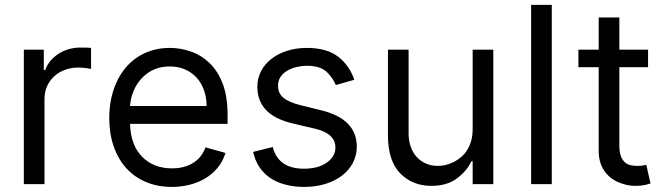

<svg xmlns="http://www.w3.org/2000/svg" viewBox="-20 -747 2699 779"><path d="M76.7 0V-545.5H157.7V-463.1H163.4Q171.5 -485.1 186.3 -502Q201 -518.8 219.8 -530.4Q238.6 -541.9 260.7 -547.9Q282.7 -554 305.4 -554Q310.4 -554 316.6 -554Q322.8 -554 328.8 -553.8Q334.9 -553.6 340.4 -553.3Q345.9 -552.9 349.4 -552.6V-467.3Q347.3 -468 342.2 -468.9Q337 -469.8 330.1 -470.7Q323.2 -471.6 315 -472.3Q306.8 -473 298.3 -473Q270.2 -473 245 -464.1Q219.8 -455.3 201.2 -438.6Q182.5 -421.9 171.5 -398.3Q160.5 -374.6 160.5 -345.2V0Z M423.3 -268.5Q423.3 -305.4 430 -340.9Q436.8 -376.4 450.5 -408Q464.1 -439.6 484.7 -466.1Q505.3 -492.5 532.7 -511.7Q560 -530.9 594.1 -541.7Q628.2 -552.6 669 -552.6Q711.6 -552.6 753.2 -538.5Q794.7 -524.5 828.8 -492.5Q862.9 -460.6 883.2 -408.4Q903.4 -356.2 903.4 -279.8V-244.3H507.5Q510.3 -157.7 557.2 -110.4Q603.7 -63.9 677.6 -63.9Q726.9 -63.9 762.4 -85.2Q797.9 -106.5 813.9 -149.1L894.9 -126.4Q883.9 -90.9 861.7 -64.8Q839.5 -38.7 810.4 -21.8Q781.2 -5 747 3.2Q712.7 11.4 677.6 11.4Q618.6 11.4 571.4 -8.9Q524.1 -29.1 491.3 -65.9Q458.5 -102.6 440.9 -154.1Q423.3 -205.6 423.3 -268.5ZM507.5 -316.8H818.2Q818.2 -350.5 808.1 -379.8Q797.9 -409.1 778.8 -430.8Q759.6 -452.4 731.9 -464.8Q704.2 -477.3 669 -477.3Q621.1 -477.3 585.9 -454.9Q568.5 -443.9 554.5 -428.8Q540.5 -413.7 530.5 -395.8Q520.6 -377.8 514.7 -357.8Q508.9 -337.7 507.5 -316.8Z M1086.6 -150.6Q1109 -62.5 1213.1 -62.5Q1271.7 -62.5 1306.5 -87.7Q1340.9 -112.6 1340.9 -147.7Q1340.9 -205.3 1259.9 -224.4L1169 -245.7Q1094.1 -263.5 1059.1 -301Q1024.1 -338.4 1024.1 -394.9Q1024.1 -429.3 1039.2 -458.3Q1054.3 -487.2 1081.1 -508.2Q1108 -529.1 1144.7 -540.8Q1181.5 -552.6 1224.4 -552.6Q1305.8 -552.6 1351.9 -517Q1397.7 -481.9 1417.6 -423.3L1342.3 -402Q1331 -430.8 1305.4 -455.3Q1279.5 -480.1 1224.4 -480.1Q1206.3 -480.1 1185.7 -475.7Q1165.1 -471.2 1147.9 -461.6Q1130.7 -452.1 1119.3 -436.6Q1108 -421.2 1108 -399.1Q1108 -367.9 1130.7 -349.6Q1153.4 -331.3 1201.7 -319.6L1282.7 -299.7Q1427.6 -264.2 1427.6 -152Q1427.6 -116.8 1412.1 -87Q1396.7 -57.2 1368.6 -35.3Q1340.6 -13.5 1301.3 -1.1Q1262.1 11.4 1214.5 11.4Q1172.6 11.4 1137.8 2.1Q1103 -7.1 1076.3 -25Q1049.7 -43 1032.1 -69.6Q1014.6 -96.2 1007.1 -130.7Z M1554 -198.9V-545.5H1637.8V-204.5Q1637.8 -177.6 1645.8 -153.6Q1653.8 -129.6 1669 -112Q1684.3 -94.5 1706.5 -84.2Q1728.7 -73.9 1757.1 -73.9Q1788.7 -73.9 1821 -89.8Q1837.4 -98 1851.4 -110.1Q1865.4 -122.2 1875.7 -138.7Q1886 -155.2 1891.9 -176.1Q1897.7 -197.1 1897.7 -223V-545.5H1981.5V0H1897.7V-92.3H1892Q1882.8 -71.7 1867.7 -54.3Q1852.6 -36.9 1832.4 -22Q1792.6 7.1 1730.1 7.1Q1653.4 7.1 1603.7 -43.7Q1554 -94.5 1554 -198.9Z M2218.8 -727.3V0H2134.9V-727.3Z M2326.7 -545.5H2409.1V-676.1H2492.9V-545.5H2609.4V-474.4H2492.9V-156.2Q2492.9 -129.6 2499.1 -113.5Q2505.3 -97.3 2515.4 -88.4Q2525.6 -79.5 2538.5 -76.7Q2551.5 -73.9 2565.3 -73.9Q2579.2 -73.9 2588.1 -75.5Q2596.9 -77.1 2602.3 -78.1L2619.3 -2.8Q2610.8 0.4 2595.5 3.7Q2580.3 7.1 2556.8 7.1Q2522.4 7.1 2487.6 -8.2Q2470.5 -15.6 2456.1 -27.3Q2441.8 -39.1 2431.3 -54.7Q2420.8 -70.3 2415 -90Q2409.1 -109.7 2409.1 -133.5V-474.4H2326.7Z"/></svg>

Font: Inter P
Style: Regular
Weight: 400
Designer: Rasmus Andersson
Foundry: rsms
Version: Version 3.018;git-588b23468